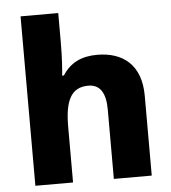

<svg xmlns="http://www.w3.org/2000/svg" viewBox="-54 -809 766 858"><g transform="rotate(-5 329.5 -380.0)"><path d="M239 -628V-760H70V0H239V-250C239 -363 265 -425 344 -425C397 -425 422 -386 422 -311V0H592V-358C592 -499 509 -559 396 -559C329 -559 276 -537 240 -480H232C235 -507 239 -558 239 -628Z"/></g></svg>

Font: Noto Sans Myanmar UI ExtraBold
Style: Regular
Weight: 800
Designer: Monotype Design Team
Foundry: Monotype Imaging Inc.
Version: Version 2.103